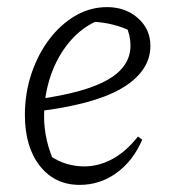

<svg xmlns="http://www.w3.org/2000/svg" viewBox="-20 -512 488 540"><path d="M204 8Q134 8 92 -45.5Q50 -99 50 -189Q50 -250 68.5 -305Q87 -360 119 -402Q151 -444 192.5 -468Q234 -492 281 -492Q333 -492 368 -461Q403 -430 403 -383Q403 -346 381.5 -315.5Q360 -285 319.5 -262Q279 -239 220 -223.5Q161 -208 87 -199V-233Q222 -252 284.5 -288.5Q347 -325 347 -384Q347 -413 334 -440L355 -421Q328 -435 298.5 -442.5Q269 -450 237 -451L260 -456Q212 -437 177 -396Q142 -355 123 -300.5Q104 -246 104 -184Q104 -150 112 -116Q120 -82 135 -51L120 -74Q144 -58 168 -51Q192 -44 217 -44Q258 -44 296.5 -65Q335 -86 368 -128L380 -119Q354 -59 307.5 -25.5Q261 8 204 8Z"/></svg>

Font: Piazzolla Thin ExtraLight
Style: Italic
Weight: 250
Italic angle: -11.3°
Version: Version 2.005